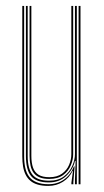

<svg xmlns="http://www.w3.org/2000/svg" viewBox="-20 -620 350 646"><path d="M142.5 5.5Q122.2 5.5 107.2 1.1Q92.2 -3.2 82.2 -11.8Q72.2 -20.2 66.2 -32.4Q60.2 -44.5 57.6 -60.1Q55 -75.8 55 -94.2V-600H61.2V-94.8Q61.2 -72.8 65.1 -55.1Q69 -37.5 78.2 -25.4Q87.5 -13.2 103.5 -6.8Q119.5 -0.2 143.2 -0.2Q173 -0.2 195.6 -16.2Q218.2 -32.2 228.8 -60.2H231L226.8 -7.2V0H220.2V-5L225.5 -44.8H224.2Q213.5 -22 191.5 -8.2Q169.5 5.5 142.5 5.5ZM244.5 0V-600H250.8V0ZM145.5 -18Q126.5 -18 113.8 -23.1Q101 -28.2 93.5 -38.1Q86 -48 82.8 -62.5Q79.5 -77 79.5 -95.8V-600H85.5V-96Q85.5 -72 91.1 -56Q96.8 -40 109.9 -31.9Q123 -23.8 146 -23.8Q172.2 -23.8 188.6 -35.6Q205 -47.5 212.5 -65.4Q220 -83.2 220 -100.8V-600H226.2V-101Q226.2 -82.8 218.1 -63.4Q210 -44 192.4 -31Q174.8 -18 145.5 -18ZM144 -6.2Q102 -6.2 84.6 -27.6Q67.2 -49 67.2 -95V-600H73.2V-95.2Q73.2 -52.5 89.4 -32.2Q105.5 -12 145 -12Q175.8 -12 195 -26.5Q214.2 -41 223.2 -61.9Q232.2 -82.8 232.2 -101.2V-600H238.5V0H232.2V-15L234.5 -78.8H232.2Q226.2 -50.5 203 -28.2Q179.8 -6 144 -6.2Z"/></svg>

Font: Big Shoulders Inline Display ExtraLight
Style: Regular
Weight: 250
Version: Version 2.002